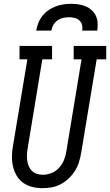

<svg xmlns="http://www.w3.org/2000/svg" viewBox="-20 -975 575 1003"><path d="M202 8Q175 8 148.5 1.5Q122 -5 101 -20Q80 -35 67 -57.5Q54 -80 48 -105.5Q42 -131 42.5 -159Q43 -187 48 -214L123 -665H82V-735H252V-665H201L125 -203Q122 -187 121 -170.5Q120 -154 122 -138Q124 -122 130 -107.5Q136 -93 146.5 -82.5Q157 -72 172.5 -67Q188 -62 204 -62Q227 -62 250 -71.5Q273 -81 289.5 -99.5Q306 -118 315 -141Q324 -164 327 -187L406 -665H365V-735H535V-665H485L404 -176Q400 -152 392.5 -128Q385 -104 371.5 -82.5Q358 -61 339 -43Q320 -25 297.5 -13Q275 -1 250.5 3.5Q226 8 202 8ZM169 -815Q173 -836 180.5 -855.5Q188 -875 201.5 -892Q215 -909 233 -921.5Q251 -934 271 -941.5Q291 -949 311 -952Q331 -955 352 -955Q372 -955 391.5 -952Q411 -949 428.5 -941.5Q446 -934 459.5 -921.5Q473 -909 481 -892Q489 -875 490 -855Q491 -835 488 -815H409Q412 -830 408.5 -844.5Q405 -859 394.5 -868.5Q384 -878 369.5 -881.5Q355 -885 340 -885Q325 -885 309.5 -881.5Q294 -878 280.5 -868.5Q267 -859 259 -845Q251 -831 248 -815Z"/></svg>

Font: Iosevka Curly Slab Oblique
Style: Regular
Weight: 400
Italic angle: -9°
Monospace: yes
Designer: Belleve Invis
Foundry: Belleve Invis
Version: Version 11.1.0; ttfautohint (v1.8.3)